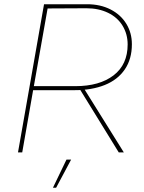

<svg xmlns="http://www.w3.org/2000/svg" viewBox="-20 -720 681 907"><path d="M188 -700H391Q454 -700 502 -675.5Q550 -651 576.5 -608Q603 -565 603 -511Q603 -441 569.5 -392Q536 -343 475 -318.5Q414 -294 332 -294H128L131 -313H336Q450 -313 516.5 -364Q583 -415 583 -510Q583 -559 559 -598.5Q535 -638 490.5 -659.5Q446 -681 388 -681L192 -680L207 -692L139 -308L137 -297L85 0H65ZM355 -302 376 -303 565 0H541ZM294 34H316L245 167H230Z"/></svg>

Font: Fixel Italic Variable Display Thin
Style: Italic
Weight: 100
Italic angle: -10°
Designer: AlfaBravo + MacPaw
Foundry: Kyrylo Tkachov, Marchela Mozhyna, Serhii Makarenko, Maria Weinstein, Zakhar Kryvoshyya
Version: Version 1.210;Glyphs 3.2 (3217)